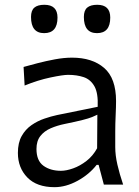

<svg xmlns="http://www.w3.org/2000/svg" viewBox="-20 -776 586 807"><path d="M209 10.7Q134.8 10.7 95 -30Q55.2 -70.8 55.2 -133.3Q55.2 -175.8 71 -204.1Q86.9 -232.4 112.3 -250Q137.7 -267.6 166.3 -277.3Q194.8 -287.1 220.2 -292.5L390.6 -327.1Q393.1 -384.3 377 -413.1Q360.8 -441.9 332 -451.7Q303.2 -461.4 266.1 -461.4Q244.6 -461.4 192.4 -450.4Q140.1 -439.5 83.5 -416.5L79.1 -494.6Q103.5 -501.5 138.2 -510.5Q172.9 -519.5 210.9 -526.6Q249 -533.7 282.7 -533.7Q367.7 -533.7 417.7 -490.5Q467.8 -447.3 467.8 -351.1Q467.8 -327.6 466.1 -291.5Q464.4 -255.4 464.4 -222.2V-157.7Q464.4 -123.5 473.4 -84.2Q482.4 -44.9 497.6 0H416.5L394.5 -83H386.2Q354.5 -42.5 305.7 -15.9Q256.8 10.7 209 10.7ZM236.3 -58.1Q258.8 -58.1 287.6 -68.4Q316.4 -78.6 343.5 -99.6Q370.6 -120.6 388.2 -152.8L389.2 -293.9Q380.9 -289.6 366.9 -283.9Q353 -278.3 326.2 -271.5Q299.3 -264.6 251.5 -254.9Q220.2 -248.5 193.1 -236.8Q166 -225.1 149.7 -204.3Q133.3 -183.6 133.3 -149.9Q133.3 -100.6 162.6 -79.3Q191.9 -58.1 236.3 -58.1ZM165.5 -636.7Q110.4 -636.7 110.4 -704.6Q110.4 -731.9 124.3 -743.9Q138.2 -755.9 166.5 -755.9Q221.7 -755.9 221.7 -702.1Q221.7 -636.7 165.5 -636.7ZM387.7 -636.7Q332.5 -636.7 332.5 -704.6Q332.5 -731.9 346.4 -743.9Q360.4 -755.9 388.7 -755.9Q443.4 -755.9 443.4 -702.1Q443.4 -636.7 387.7 -636.7Z"/></svg>

Font: Pinar DS3-Regular
Style: Regular
Weight: 400
Designer: Amin Abedi
Version: Version 2.000